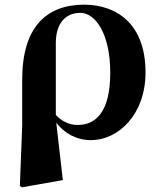

<svg xmlns="http://www.w3.org/2000/svg" viewBox="-20 -583 701 822"><path d="M65 213 74 219 249 188 221 -57C256 -13 306 17 370 17C484 17 603 -90 603 -273C603 -482 478 -563 340 -563C178 -563 75 -466 75 -242V-45ZM219 -91V-402C220 -480 258 -528 324 -528C387 -528 452 -441 452 -271C452 -107 392 -48 313 -48C274 -48 242 -66 219 -91Z"/></svg>

Font: Noto Serif CJK SC Black
Style: Regular
Weight: 900
Designer: Ryoko NISHIZUKA 西塚涼子 (kana & ideographs); Frank Grießhammer (Latin, Greek & Cyrillic); Wenlong ZHANG 张文龙 (bopomofo); San
Foundry: Adobe
Version: Version 2.001;hotconv 1.1.0;makeotfexe 2.6.0